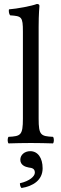

<svg xmlns="http://www.w3.org/2000/svg" viewBox="-20 -718 304 964"><path d="M95 -122C95 -39 84 -34 23 -31C17 -25 17 -4 23 2C58 1 95 0 135 0C175 0 213 1 246 2C252 -4 252 -25 246 -31C185 -34 174 -39 174 -122V-583C174 -648 178 -688 178 -688C178 -695 174 -698 165 -698C140 -688 65 -674 25 -671C23 -663 25 -647 31 -641C89 -637 95 -634 95 -559ZM132 41C103 41 82 60 82 84C82 111 107 120 124 123C142 125 155 129 155 149C155 167 129 191 80 202C80 211 82 220 88 226C145 217 194 187 194 127C194 75 170 41 132 41Z"/></svg>

Font: Libertinus Math
Style: Regular
Weight: 400
Designer: Philipp H. Poll, Khaled Hosny
Foundry: Caleb Maclennan
Version: Version 7.050;RELEASE